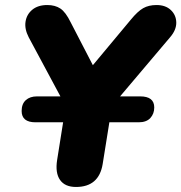

<svg xmlns="http://www.w3.org/2000/svg" viewBox="-20 -734 721 763"><path d="M282 9Q238 9 218.5 -19Q199 -47 207 -98L241 -312L94 -586Q77 -619 81.5 -648Q86 -677 108.5 -695.5Q131 -714 168 -714Q199 -714 220 -700Q241 -686 261 -645L349 -475L500 -656Q527 -689 549 -701.5Q571 -714 602 -714Q638 -714 659 -694Q680 -674 680.5 -644.5Q681 -615 656 -586L425 -313L388 -82Q373 9 282 9ZM121 -248Q66 -248 66 -293Q66 -321 82.5 -336Q99 -351 127 -351H537Q593 -351 593 -307Q593 -282 577.5 -265Q562 -248 531 -248Z"/></svg>

Font: Nunito Black
Style: Italic
Weight: 900
Italic angle: -9°
Designer: Vernon Adams
Foundry: Vernon Adams
Version: Version 3.601; ttfautohint (v1.8.2.53-6de2)